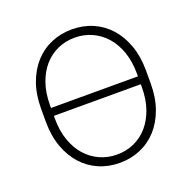

<svg xmlns="http://www.w3.org/2000/svg" viewBox="-126 -832 962 963"><g transform="rotate(-20 355.0 -350.0)"><path d="M355 6Q295 6 244 -16Q193 -38 155.5 -79.5Q118 -121 96.5 -180.5Q75 -240 75 -315V-385Q75 -460 96.5 -519.5Q118 -579 155.5 -620.5Q193 -662 244.5 -684Q296 -706 355 -706Q415 -706 466 -684Q517 -662 554.5 -620.5Q592 -579 613.5 -519.5Q635 -460 635 -385V-315Q635 -240 613.5 -180.5Q592 -121 554.5 -79.5Q517 -38 465.5 -16Q414 6 355 6ZM123 -371H587V-385Q587 -450 569 -501.5Q551 -553 519.5 -588.5Q488 -624 445.5 -643Q403 -662 355 -662Q306 -662 264 -643.5Q222 -625 190.5 -589.5Q159 -554 141 -502.5Q123 -451 123 -385ZM355 -38Q404 -38 446 -56.5Q488 -75 519.5 -110.5Q551 -146 569 -197.5Q587 -249 587 -315V-329H123V-315Q123 -250 141 -198.5Q159 -147 190.5 -111.5Q222 -76 264.5 -57Q307 -38 355 -38Z"/></g></svg>

Font: PT Root UI Web Light
Style: Regular
Weight: 300
Designer: Vitaly Kuzmin
Foundry: ParaType Ltd.
Version: Version 1.000W